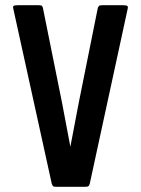

<svg xmlns="http://www.w3.org/2000/svg" viewBox="-20 -664 540 734"><path d="M307 50H194Q187 50 184 48.5Q181 47 178 39L31 -630Q29 -637 31 -640.5Q33 -644 47 -644H128Q136 -644 139 -642.5Q142 -641 144 -634L217 -272L249 -103L281 -271L354 -634Q357 -641 360 -642.5Q363 -644 371 -644H452Q465 -644 467.5 -640.5Q470 -637 468 -630L323 39Q320 47 317 48.5Q314 50 307 50Z"/></svg>

Font: NanumGothicCoding
Style: Bold
Weight: 700
Monospace: yes
Designer: Kwon Bruce; Nicolas Noh; Sung-woo Choi; Go-un Cha; Soo-hyun Park;
Foundry: NHN Corporation
Version: Version 2.000;PS 1;hotconv 1.0.49;makeotf.lib2.0.14853